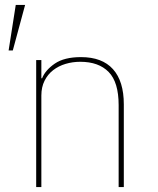

<svg xmlns="http://www.w3.org/2000/svg" viewBox="-20 -760 640 780"><path d="M127 -516H148V-442H151Q164 -475 202.5 -501.5Q241 -528 309 -528Q395 -528 439 -479Q483 -430 483 -336V0H462V-333Q462 -426 421.5 -467.5Q381 -509 306 -509Q275 -509 246.5 -500.5Q218 -492 196 -475Q174 -458 161 -432Q148 -406 148 -372V0H127ZM44 -740H82L32 -555H15Z"/></svg>

Font: IBM Plex Mono Thin
Style: Regular
Weight: 100
Monospace: yes
Designer: Mike Abbink, Paul van der Laan, Pieter van Rosmalen
Foundry: Bold Monday
Version: Version 2.3